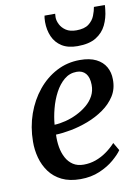

<svg xmlns="http://www.w3.org/2000/svg" viewBox="-91 -873 688 944"><g transform="rotate(-10 253.5 -401.0)"><path d="M445.5 -97Q432 -77 402.2 -51.5Q372.5 -26 329.8 -7.8Q287 10.5 234 10.5Q179.5 10.5 141.2 -8.2Q103 -27 79.5 -59Q56 -91 45.2 -130.8Q34.5 -170.5 35 -211.5Q35.5 -284.5 58.2 -348.8Q81 -413 121 -462Q161 -511 214.5 -539Q268 -567 331 -567Q380.5 -567 412.2 -551Q444 -535 459.5 -507.5Q475 -480 475 -445.5Q476 -398.5 453.5 -363Q431 -327.5 394.2 -301.8Q357.5 -276 314 -259.5Q270.5 -243 228 -235Q185.5 -227 152.5 -226Q151 -193.5 156.2 -163.2Q161.5 -133 174.5 -109Q187.5 -85 209 -71Q230.5 -57 261.5 -57Q293 -57 321.8 -67.2Q350.5 -77.5 376 -95.5Q401.5 -113.5 422.5 -136.5ZM306 -512.5Q270.5 -512.5 243.5 -490Q216.5 -467.5 197.5 -431.5Q178.5 -395.5 167.8 -354.2Q157 -313 154 -275Q180.5 -276 210 -283.5Q239.5 -291 267.5 -304.8Q295.5 -318.5 318.5 -337.8Q341.5 -357 354.8 -382Q368 -407 367.5 -437Q367 -474.5 350.8 -493.5Q334.5 -512.5 306 -512.5ZM333 -636Q285.5 -636 255 -655.2Q224.5 -674.5 210 -707.5Q195.5 -740.5 195.5 -781Q195.5 -792 196.5 -800Q197.5 -808 198.5 -812H251.5Q251.5 -808 251 -803.5Q250.5 -799 250.5 -794Q250.5 -777.5 260 -758.5Q269.5 -739.5 289.2 -726.5Q309 -713.5 340.5 -713.5Q381 -713.5 402.5 -730Q424 -746.5 433 -769.8Q442 -793 445 -812H499.5Q499.5 -808 499 -801.8Q498.5 -795.5 497.5 -788Q493.5 -748 476.8 -713.2Q460 -678.5 425.5 -657.2Q391 -636 333 -636Z"/></g></svg>

Font: Merriweather 24pt Medium
Style: Italic
Weight: 500
Italic angle: -7.8°
Version: Version 2.101